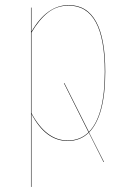

<svg xmlns="http://www.w3.org/2000/svg" viewBox="-20 -547 500 757"><path d="M395 -264.2Q395 -89.8 331.1 -24.9L390.1 91.8H388.2L330.1 -23.9Q296.4 8.8 247.1 8.8Q159.7 8.8 104 -98.1V189.9H102.1V-517.1H104V-421.9Q164.6 -526.9 251 -526.9Q395 -526.9 395 -264.2ZM247.1 6.8Q295.9 6.8 329.1 -25.4L231.9 -219.2H233.9L330.6 -26.9Q393.1 -90.3 393.1 -264.2Q393.1 -524.9 251 -524.9Q204.6 -524.9 169.4 -497.6Q134.3 -470.2 104 -418.5V-101.1Q161.6 6.8 247.1 6.8Z"/></svg>

Font: Fira Sans Compressed Two
Style: Regular
Weight: 100
Width: 1
Designer: Carrois Corporate & Edenspiekermann AG
Foundry: Carrois Corporate GbR & Edenspiekermann AG
Version: Version 4.203;PS 004.203;hotconv 1.0.88;makeotf.lib2.5.64775